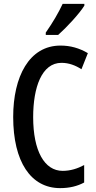

<svg xmlns="http://www.w3.org/2000/svg" viewBox="-20 -960 497 990"><path d="M415 -931V-940H303C282 -895 253 -845 216 -792V-780H280C323 -818 390 -890 415 -931ZM297 -636C335 -636 369 -623 400 -603L433 -686C389 -712 343 -725 292 -725C130 -725 48 -564 48 -357C48 -126 139 10 290 10C338 10 379 0 414 -19V-109C380 -91 344 -79 303 -79C209 -79 151 -182 151 -356C151 -509 195 -636 297 -636Z"/></svg>

Font: Noto Sans Hebrew ExtraCondensed Medium
Style: Regular
Weight: 500
Width: 2
Designer: Monotype Design Team
Foundry: Monotype Imaging Inc.
Version: Version 2.004